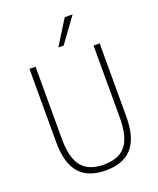

<svg xmlns="http://www.w3.org/2000/svg" viewBox="-166 -1019 928 1126"><g transform="rotate(-20 298.0 -455.5)"><path d="M298 8Q187 8 133 -55Q79 -118 79 -248V-705H117V-254Q117 -136 160.5 -82Q204 -28 298 -28Q393 -28 436 -82Q479 -136 479 -254V-705H517V-248Q517 -118 463 -55Q409 8 298 8ZM281 -765 377 -919H426L314 -765Z"/></g></svg>

Font: Nunito Sans 12pt ExtraLight Condensed
Style: Regular
Weight: 200
Width: 3
Version: Version 3.101;gftools[0.9.27]